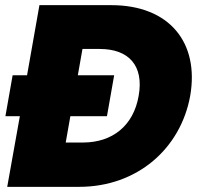

<svg xmlns="http://www.w3.org/2000/svg" viewBox="-20 -725 778 745"><path d="M412 -705H133L85 -433H29L1 -274H57L8 0H287C513 0 681 -149 718 -353C754 -560 637 -705 412 -705ZM235 -172 253 -274H395L423 -433H282L300 -535H367C480 -535 539 -470 518 -353C498 -237 416 -172 302 -172Z"/></svg>

Font: SVN-Poppins ExtraBold
Style: Italic
Weight: 800
Italic angle: -10°
Designer: Ninad Kale (Devanagari), Jonny Pinhorn (Latin)
Foundry: Indian Type Foundry
Version: Version 3.002 2017